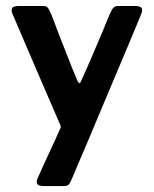

<svg xmlns="http://www.w3.org/2000/svg" viewBox="-20 -463 516 645"><path d="M126 162.1Q119.1 162.1 111.3 159.7Q103.5 157.2 103.5 147.9Q103.5 144 104.7 140.6Q106 137.2 107.4 133.8Q126 91.3 145.8 49.3Q165.5 7.3 184.1 -35.2V-39.6Q143.6 -133.3 103 -227.1Q62.5 -320.8 22.5 -415Q19 -422.9 19 -428.7Q19 -438 26.6 -440.4Q34.2 -442.9 41 -442.9H126.5Q134.3 -442.9 137.9 -439.7Q141.6 -436.5 145 -430.2Q153.3 -413.6 159.9 -395.5Q166.5 -377.4 172.9 -360.4Q189.9 -317.9 206.3 -275.1Q222.7 -232.4 240.7 -190.4Q241.7 -189 243.2 -186.3Q244.6 -183.6 246.6 -183.6Q248.5 -183.6 250 -186Q251.5 -188.5 252 -189.9Q271.5 -231.9 289.6 -275.1Q307.6 -318.4 326.2 -360.8Q333.5 -377.9 340.6 -396.2Q347.7 -414.6 356.4 -431.2Q363.3 -442.9 375 -442.9H435.5Q442.9 -442.9 450.2 -440.4Q457.5 -438 457.5 -428.7Q457.5 -422.9 454.1 -415Q418.5 -328.1 381.6 -241.7Q344.7 -155.3 308.6 -68.4Q293.5 -31.7 278.1 4.6Q262.7 41 247.1 77.1Q239.3 95.2 231.7 113.8Q224.1 132.3 215.8 149.9Q210 162.1 197.3 162.1Z"/></svg>

Font: Belanosima
Style: Regular
Weight: 400
Designer: The DocRepair Project, Santiago Orozco
Foundry: Google
Version: Version 2.000